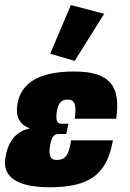

<svg xmlns="http://www.w3.org/2000/svg" viewBox="-52 -748 525 776"><path d="M148.4 8.8C311 8.8 380.4 -43.9 404.3 -180.7H235.4C225.6 -118.2 211.4 -101.6 176.3 -101.6C154.3 -101.6 144 -115.2 149.4 -153.8C152.3 -173.8 156.7 -188 162.1 -195.3C167.5 -202.6 174.8 -206.5 183.6 -206.5H215.8L224.6 -248H194.3C178.7 -248 172.9 -264.6 177.2 -293.9C182.6 -326.7 191.4 -345.7 222.2 -345.7C235.8 -345.7 245.1 -339.8 249.5 -328.1C253.9 -316.4 253.9 -296.4 250 -268.1H417.5C436.5 -395.5 396.5 -459.5 246.6 -459C102.5 -459 32.7 -410.6 18.6 -328.1C9.8 -276.4 25.9 -245.6 68.8 -228.5C23.9 -220.7 -17.6 -188 -29.8 -112.3C-43.5 -40.5 5.9 8.8 148.4 8.8ZM250 -502 369.1 -692.4 234.4 -727.5 150.9 -530.8Z"/></svg>

Font: Roboto Flex Super Cond Black
Style: Italic
Weight: 900
Width: 3
Italic angle: -10°
Designer: Berlow after Robertson
Foundry: Google
Version: Version 3.200;Glyphs 3.3 (3311)